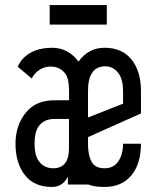

<svg xmlns="http://www.w3.org/2000/svg" viewBox="-20 -738 626 768"><path d="M178.7 -639.6V-717.8H407.2V-639.6ZM543.9 -163.1Q543.5 -80.6 504.4 -35.2Q465.8 9.8 397.9 9.8Q356 9.8 333.5 0H251.5V-31.2Q230.5 9.8 188 9.8Q118.2 9.8 81.5 -35.2Q42 -83.5 42 -163.6Q42 -238.3 85.4 -290Q124.5 -336.9 197.8 -336.9H256.3V-374Q256.3 -422.9 241.2 -443.4Q220.7 -471.2 183.6 -471.7Q146 -471.7 120.1 -443.4Q110.4 -432.6 107.4 -423.8L50.8 -471.2Q60.1 -490.7 71.3 -502.9Q112.3 -546.9 188 -546.9Q252.9 -546.9 293.9 -491.7Q334 -546.9 397.9 -546.9Q466.8 -546.9 504.4 -502Q543.9 -454.6 543.9 -373.5V-284.2L332 -189.5V-163.1Q332 -119.6 344.7 -93.8Q358.9 -64.9 397.9 -64.9Q435.5 -64.9 454.1 -93.8Q472.2 -122.1 472.2 -163.1ZM332 -268.1 472.2 -323.2V-373.5Q472.2 -418 456.1 -441.9Q435.5 -472.7 400.4 -472.7Q365.7 -472.7 348.1 -446.3Q332 -421.9 332 -373.5ZM255.9 -262.2H197.8Q154.3 -262.2 133.8 -231.4Q118.2 -208 118.2 -163.6Q118.2 -118.7 133.8 -95.7Q153.8 -65.4 192.4 -64.9Q255.9 -64.9 255.9 -144.5Z"/></svg>

Font: Consola Mono
Style: Book
Weight: 400
Monospace: yes
Version: Version 2.001